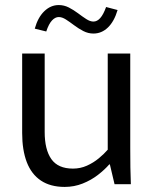

<svg xmlns="http://www.w3.org/2000/svg" viewBox="-20 -733 609 764"><path d="M237.4 10.8Q180.7 10.8 142.9 -14.4Q105.1 -39.6 86.6 -87.7Q68.2 -135.8 68.2 -203.5V-520H157.8V-207.8Q157.8 -137.6 184.4 -99.8Q211.1 -62.1 270.3 -62.1Q300 -62.1 325.9 -73.8Q351.7 -85.4 372.8 -102.8Q393.9 -120.2 408.7 -137.3V-520H498.3V-144.5Q498.3 -102.3 498.8 -67.3Q499.3 -32.3 500.7 0H435.8L417.2 -78.7H414.7Q396.8 -58.1 369.8 -37.1Q342.7 -16.1 309 -2.7Q275.2 10.8 237.4 10.8ZM402.2 -705.1 447.9 -693.1Q434.3 -647.3 409.2 -623.4Q384.2 -599.5 351.8 -599.5Q330.9 -599.5 311.6 -609.4Q292.3 -619.4 274.8 -632.6Q257.4 -645.7 242.2 -655.5Q227.1 -665.2 213.8 -665.2Q199.7 -665.2 186.9 -651.6Q174.1 -637.9 164 -607.7L118.3 -619Q130.9 -664.1 156.4 -688.5Q181.8 -712.9 213.8 -712.9Q234.9 -712.9 253.9 -703.2Q272.9 -693.4 290.4 -680.3Q307.8 -667.1 323.2 -657.2Q338.6 -647.2 351.8 -647.2Q366.6 -647.2 379 -661.3Q391.5 -675.3 402.2 -705.1Z"/></svg>

Font: Murecho Thin
Style: Regular
Weight: 100
Designer: Neil Summerour
Foundry: Positype
Version: Version 1.010